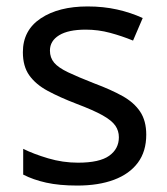

<svg xmlns="http://www.w3.org/2000/svg" viewBox="-20 -566 519 596"><path d="M434 -148Q434 -96 408 -61Q382 -26 334 -8Q286 10 220 10Q164 10 123.5 1Q83 -8 52 -24V-104Q84 -88 129.5 -74.5Q175 -61 222 -61Q289 -61 319 -82.5Q349 -104 349 -140Q349 -160 338 -176Q327 -192 298.5 -208Q270 -224 217 -244Q165 -264 128 -284Q91 -304 71 -332Q51 -360 51 -404Q51 -472 106.5 -509Q162 -546 252 -546Q301 -546 343.5 -536.5Q386 -527 423 -510L393 -440Q359 -454 322 -464Q285 -474 246 -474Q192 -474 163.5 -456.5Q135 -439 135 -409Q135 -387 148 -371.5Q161 -356 191.5 -341.5Q222 -327 273 -307Q324 -288 360 -268Q396 -248 415 -219.5Q434 -191 434 -148Z"/></svg>

Font: uhindi25
Style: Book
Weight: 400
Designer: Jelle Bosma - Monotype Design Team
Foundry: Monotype Imaging Inc.
Version: Version 2.003